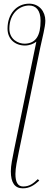

<svg xmlns="http://www.w3.org/2000/svg" viewBox="-20 -786 304 1046"><path d="M104 240C142 240 166 223 194 198L186 190C162 213 141 230 106 230C76 230 64 204 64 162C64 130 74 83 82 44L200 -530C210 -578 227 -639 227 -673C227 -724 193 -766 139 -766C70 -766 21 -710 21 -630C21 -572 63 -538 116 -538C140 -538 163 -547 178 -559L57 29C48 74 39 116 39 147C39 210 61 240 104 240ZM116 -548C80 -547 31 -571 31 -630C31 -713 86 -756 139 -756C175 -756 201 -731 201 -673C201 -594 177 -550 116 -548Z"/></svg>

Font: Noto Serif Display Thin
Style: Italic
Weight: 100
Italic angle: -12°
Designer: Monotype Design Team
Foundry: Monotype Imaging Inc.
Version: Version 2.009